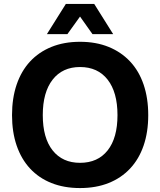

<svg xmlns="http://www.w3.org/2000/svg" viewBox="-20 -938 813 974"><path d="M386 16Q305 16 241 -9.5Q177 -35 132.5 -83Q88 -131 64.5 -199.5Q41 -268 41 -354Q41 -440 64.5 -509Q88 -578 132.5 -626Q177 -674 241 -700Q305 -726 386 -726Q467 -726 531 -700Q595 -674 640 -626Q685 -578 708.5 -509Q732 -440 732 -354Q732 -268 708.5 -199.5Q685 -131 640 -83Q595 -35 531 -9.5Q467 16 386 16ZM386 -112Q476 -112 526 -175Q576 -238 576 -354Q576 -470 526 -534Q476 -598 386 -598Q297 -598 247 -534Q197 -470 197 -354Q197 -238 247 -175Q297 -112 386 -112ZM218 -765 314 -918H458L554 -765H449L386 -854L322 -765Z"/></svg>

Font: Geist
Style: Bold
Weight: 400
Designer: Basement.studio, Andrés Briganti, Mateo Zaragoza
Foundry: Basement.studio, Vercel, Andrés Briganti, Guido Ferreyra, Mateo Zaragoza
Version: Version 1.401